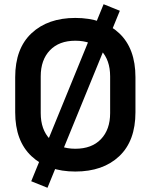

<svg xmlns="http://www.w3.org/2000/svg" viewBox="-20 -799 714 910"><path d="M337 14Q207 14 129.5 -58.5Q52 -131 52 -267V-433Q52 -569 129.5 -641.5Q207 -714 337 -714Q468 -714 545 -641.5Q622 -569 622 -433V-267Q622 -131 545 -58.5Q468 14 337 14ZM337 -94Q415 -94 458.5 -139.5Q502 -185 502 -263V-437Q502 -515 458.5 -560.5Q415 -606 337 -606Q260 -606 216.5 -560.5Q173 -515 173 -437V-263Q173 -185 216.5 -139.5Q260 -94 337 -94ZM205 91 128 60 471 -779 548 -748Z"/></svg>

Font: Space Grotesk Light SemiBold
Style: Regular
Weight: 600
Version: Version 2.000